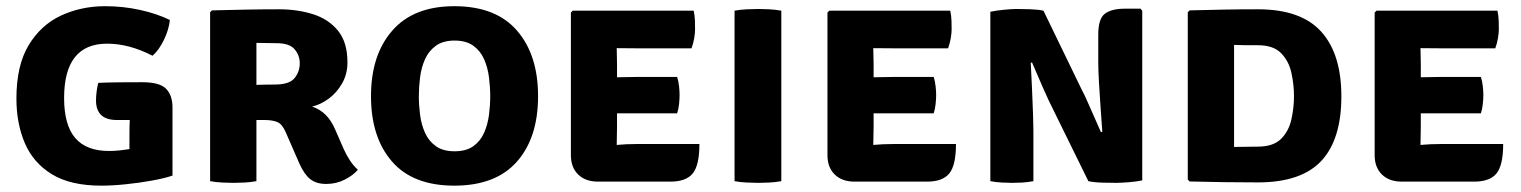

<svg xmlns="http://www.w3.org/2000/svg" viewBox="-20 -585 4912 620"><path d="M398 -147.5Q398 -173 399 -197.5Q388.5 -197.5 378 -197.5Q367.5 -197.5 357.5 -197.5Q290 -197.5 290 -261Q290 -273.5 292.2 -290.8Q294.5 -308 297.5 -317.5Q333.5 -319 368.5 -319.2Q403.5 -319.5 439.5 -319.5Q496 -319.5 516.5 -298.2Q537 -277 537 -238V-18Q510.5 -9 470.2 -1.8Q430 5.5 386.5 10Q343 14.5 307 14.5Q208 14.5 147.8 -22.2Q87.5 -59 60.2 -122.8Q33 -186.5 33 -267Q33 -373.5 72.5 -439Q112 -504.5 177.2 -534.8Q242.5 -565 319.5 -565Q377.5 -565 432 -553Q486.5 -541 528.5 -520.5Q525.5 -489.5 509.2 -456Q493 -422.5 472.5 -405Q397 -444 326 -444Q187 -444 187 -268.5Q187 -181.5 222.8 -139.5Q258.5 -97.5 332 -97.5Q349 -97.5 365.5 -99.2Q382 -101 398 -103.5Z M1102 -383.5Q1102 -346 1084.8 -315.8Q1067.5 -285.5 1041.2 -266.2Q1015 -247 988 -241Q1014.5 -231.5 1032.2 -213.5Q1050 -195.5 1062.5 -166.5L1090 -103.5Q1099 -83.5 1110.5 -66.2Q1122 -49 1135.5 -37Q1121.5 -19.5 1093.8 -5.2Q1066 9 1033.5 9Q1001 9 981.5 -6.8Q962 -22.5 946.5 -57.5L902 -159.5Q891 -184.5 875.2 -191Q859.5 -197.5 833.5 -197.5H808V0Q789 3.5 768.8 4.5Q748.5 5.5 734 5.5Q720.5 5.5 698.5 4.5Q676.5 3.5 658.5 0V-545.5L664.5 -551.5Q723.5 -553 776 -554Q828.5 -555 880.5 -555Q941 -555 991.2 -539Q1041.5 -523 1071.8 -485.5Q1102 -448 1102 -383.5ZM808 -446.5V-311Q826.5 -311.5 842.8 -311.8Q859 -312 867 -312Q914.5 -312 931.2 -332.8Q948 -353.5 948 -380.5Q948 -406.5 931.2 -426Q914.5 -445.5 873.5 -445.5Q855.5 -445.5 841 -446Q826.5 -446.5 808 -446.5Z M1178 -274.5Q1178 -407.5 1246.8 -486.2Q1315.5 -565 1447 -565Q1581 -565 1649.2 -486.5Q1717.5 -408 1717.5 -274.5Q1717.5 -140 1649 -62.8Q1580.5 14.5 1447 14.5Q1313.5 14.5 1245.8 -63.5Q1178 -141.5 1178 -274.5ZM1332.5 -274.5Q1332.5 -245 1336.5 -214Q1340.5 -183 1352.5 -156.2Q1364.5 -129.5 1387.5 -113Q1410.5 -96.5 1448 -96.5Q1485.5 -96.5 1508.5 -113Q1531.5 -129.5 1543.2 -156.2Q1555 -183 1559 -214Q1563 -245 1563 -274.5Q1563 -304 1559 -335.5Q1555 -367 1543.2 -393.8Q1531.5 -420.5 1508.5 -437.2Q1485.5 -454 1448 -454Q1410.5 -454 1387.5 -437.2Q1364.5 -420.5 1352.5 -393.8Q1340.5 -367 1336.5 -335.5Q1332.5 -304 1332.5 -274.5Z M2238.5 -120Q2238.5 -51.5 2217 -25Q2195.5 1.5 2145 1.5H1911Q1870.5 1.5 1847 -21.5Q1823.5 -44.5 1823.5 -84V-544.5L1829.5 -550.5H2220Q2223.5 -534 2224 -519Q2224.5 -504 2224.5 -491Q2224.5 -478.5 2221.8 -462Q2219 -445.5 2213 -429H2034Q2012.5 -429 1971.5 -429.5Q1971.5 -414.5 1972 -403.2Q1972.5 -392 1972.5 -376.5V-335.5Q2013 -336.5 2034 -336.5H2166.5Q2171 -323 2172.8 -306.5Q2174.5 -290 2174.5 -278.5Q2174.5 -265.5 2172.8 -248.8Q2171 -232 2166.5 -219H2034Q2025 -219 2008 -219Q1991 -219 1972.5 -219V-176.5Q1972.5 -159 1972 -147Q1971.5 -135 1971.5 -118V-117Q1988.5 -118.5 2003.2 -119.2Q2018 -120 2039.5 -120Z M2352 -550.5Q2370 -554 2392.8 -555Q2415.5 -556 2429 -556Q2443.5 -556 2463.8 -555Q2484 -554 2503 -550.5V0Q2484 3.5 2463.8 4.5Q2443.5 5.5 2429 5.5Q2415.5 5.5 2392.8 4.5Q2370 3.5 2352 0Z M3067 -120Q3067 -51.5 3045.5 -25Q3024 1.5 2973.5 1.5H2739.5Q2699 1.5 2675.5 -21.5Q2652 -44.5 2652 -84V-544.5L2658 -550.5H3048.5Q3052 -534 3052.5 -519Q3053 -504 3053 -491Q3053 -478.5 3050.2 -462Q3047.5 -445.5 3041.5 -429H2862.5Q2841 -429 2800 -429.5Q2800 -414.5 2800.5 -403.2Q2801 -392 2801 -376.5V-335.5Q2841.5 -336.5 2862.5 -336.5H2995Q2999.5 -323 3001.2 -306.5Q3003 -290 3003 -278.5Q3003 -265.5 3001.2 -248.8Q2999.5 -232 2995 -219H2862.5Q2853.5 -219 2836.5 -219Q2819.5 -219 2801 -219V-176.5Q2801 -159 2800.5 -147Q2800 -135 2800 -118V-117Q2817 -118.5 2831.8 -119.2Q2846.5 -120 2868 -120Z M3367 -259.5Q3361.5 -270.5 3350.5 -295.8Q3339.5 -321 3328.5 -346.5Q3317.5 -372 3312.5 -383.5L3308.5 -382Q3310.5 -343.5 3312.5 -299Q3314.5 -254.5 3315.8 -217.2Q3317 -180 3317 -163V0Q3298.5 3.5 3281 4.5Q3263.5 5.5 3249 5.5Q3235 5.5 3215.5 4.5Q3196 3.5 3178 0V-547Q3196 -551 3222 -553.5Q3248 -556 3263 -556Q3278 -556 3304.8 -555.2Q3331.5 -554.5 3349.5 -550.5L3475 -291.5Q3479.5 -284 3487.5 -266Q3495.5 -248 3505 -226.5Q3514.5 -205 3522.8 -186.2Q3531 -167.5 3535 -158.5L3539.5 -159.5Q3537.5 -192 3534.2 -234.8Q3531 -277.5 3528.8 -317.8Q3526.5 -358 3526.5 -382.5V-474Q3526.5 -524.5 3548 -540.8Q3569.5 -557 3613 -557H3663L3668.5 -550V-2.5Q3650 1.5 3624 3.5Q3598 5.5 3583.5 5.5Q3569 5.5 3540.5 4.8Q3512 4 3494.5 0Z M4311.5 -274Q4311.5 -135 4246.8 -65.5Q4182 4 4042 4Q3983 4 3931.5 3.2Q3880 2.5 3821.5 1L3815.5 -5V-545.5L3821.5 -551.5Q3880 -553 3931.5 -554Q3983 -555 4042 -555Q4181 -555 4246.2 -483Q4311.5 -411 4311.5 -274ZM4158.5 -274Q4158.5 -311.5 4150.2 -349.5Q4142 -387.5 4117 -413.2Q4092 -439 4041.5 -439Q4019 -439 4002.5 -439Q3986 -439 3965 -440V-110.5Q3987 -110.5 4003 -111Q4019 -111.5 4041.5 -111.5Q4092 -111.5 4117 -136.8Q4142 -162 4150.2 -199.8Q4158.5 -237.5 4158.5 -274Z M4834 -120Q4834 -51.5 4812.5 -25Q4791 1.5 4740.5 1.5H4506.5Q4466 1.5 4442.5 -21.5Q4419 -44.5 4419 -84V-544.5L4425 -550.5H4815.5Q4819 -534 4819.5 -519Q4820 -504 4820 -491Q4820 -478.5 4817.2 -462Q4814.5 -445.5 4808.5 -429H4629.5Q4608 -429 4567 -429.5Q4567 -414.5 4567.5 -403.2Q4568 -392 4568 -376.5V-335.5Q4608.5 -336.5 4629.5 -336.5H4762Q4766.5 -323 4768.2 -306.5Q4770 -290 4770 -278.5Q4770 -265.5 4768.2 -248.8Q4766.5 -232 4762 -219H4629.5Q4620.5 -219 4603.5 -219Q4586.5 -219 4568 -219V-176.5Q4568 -159 4567.5 -147Q4567 -135 4567 -118V-117Q4584 -118.5 4598.8 -119.2Q4613.5 -120 4635 -120Z"/></svg>

Font: Signika Negative SC
Style: Bold
Weight: 700
Designer: Anna Giedryś
Foundry: Anna Giedryś
Version: Version 2.000; ttfautohint (v1.8.3) -l 8 -r 50 -G 200 -x 9 -